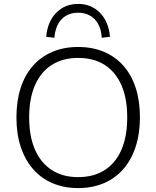

<svg xmlns="http://www.w3.org/2000/svg" viewBox="-20 -953 799 981"><path d="M379 8Q307 8 248.5 -17Q190 -42 149 -89Q108 -136 86 -202.5Q64 -269 64 -353Q64 -437 85.5 -503.5Q107 -570 148 -616.5Q189 -663 247.5 -688Q306 -713 379 -713Q452 -713 510.5 -688.5Q569 -664 610.5 -617Q652 -570 673.5 -503.5Q695 -437 695 -354Q695 -270 673 -203Q651 -136 610 -89Q569 -42 510.5 -17Q452 8 379 8ZM379 -48Q459 -48 515 -84Q571 -120 600.5 -188Q630 -256 630 -353Q630 -450 600.5 -517.5Q571 -585 515.5 -621Q460 -657 379 -657Q300 -657 244 -621Q188 -585 158.5 -517Q129 -449 129 -353Q129 -257 158.5 -189Q188 -121 244 -84.5Q300 -48 379 -48ZM258 -760 216 -765Q223 -843 267.5 -888Q312 -933 379 -933Q446 -933 490.5 -888Q535 -843 542 -765L500 -760Q496 -822 463.5 -855Q431 -888 379 -888Q327 -888 295 -855Q263 -822 258 -760Z"/></svg>

Font: Nunito Sans 12pt Light
Style: Regular
Weight: 300
Designer: Vernon Adams
Foundry: Vernon Adams
Version: Version 3.101;gftools[0.9.27]